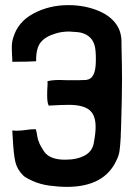

<svg xmlns="http://www.w3.org/2000/svg" viewBox="-20 -728 532 749"><path d="M241 1Q388 1 435 -104Q444 -122 446.5 -141Q449 -160 451 -194Q451 -211 452 -220Q456 -350 456 -419Q456 -461 454 -551Q456 -594 440 -623Q417 -664 363.5 -686Q310 -708 247 -708Q172 -708 111 -675.5Q50 -643 32 -582Q26 -566 26 -541L27 -512Q28 -504 28 -489V-487Q90 -487 121 -489Q120 -540 139 -563Q158 -586 196 -597Q220 -605 250 -605Q258 -605 278 -603Q311 -601 331 -582Q351 -563 353 -525Q354 -514 354 -494Q354 -455 344.5 -436.5Q335 -418 315 -416Q299 -415 245 -415L213 -416Q182 -416 165 -411V-410Q166 -405 165.5 -399Q165 -393 165 -388Q164 -379 164 -355Q164 -328 170 -316Q221 -319 248 -319Q303 -319 328 -299.5Q353 -280 353 -233Q353 -209 347 -177Q343 -140 312.5 -122.5Q282 -105 234 -105Q174 -105 152 -137Q130 -169 126 -193.5Q122 -218 120 -223L118 -224Q99 -224 81 -221Q75 -220 64 -219Q53 -218 44 -218L30 -219H29Q28 -219 28 -218L30 -185Q33 -128 39.5 -98Q46 -68 70 -44Q77 -36 106.5 -22.5Q136 -9 172 -4Q210 1 241 1Z"/></svg>

Font: Londrina Solid Light
Style: Regular
Weight: 300
Designer: Marcelo Magalhaes
Foundry: Marcelo Magalhães
Version: Version 1.002